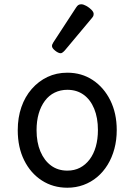

<svg xmlns="http://www.w3.org/2000/svg" viewBox="-20 -859 629 898"><path d="M295 19Q228 19 175.5 -15Q123 -49 93 -109.5Q63 -170 63 -250Q63 -309 80 -358Q97 -407 128.5 -443Q160 -479 202 -499Q244 -519 295 -519Q362 -519 414 -484.5Q466 -450 496 -389.5Q526 -329 526 -251Q526 -204 515 -163Q504 -122 483.5 -88.5Q463 -55 434.5 -31Q406 -7 370.5 6Q335 19 295 19ZM295 -61Q328 -61 354 -74.5Q380 -88 399 -113Q418 -138 428 -173Q438 -208 438 -251Q438 -308 420.5 -350.5Q403 -393 371 -416Q339 -439 295 -439Q263 -439 236 -426Q209 -413 190 -387.5Q171 -362 161 -327.5Q151 -293 151 -250Q151 -193 169 -150.5Q187 -108 219 -84.5Q251 -61 295 -61ZM264 -610Q253 -610 238 -622Q223 -634 223 -644Q223 -647 224 -650Q225 -653 229 -660L336 -824Q341 -832 346.5 -835.5Q352 -839 360 -839Q370 -839 383.5 -831.5Q397 -824 407.5 -813.5Q418 -803 418 -794Q418 -787 415.5 -782.5Q413 -778 406 -770L283 -623Q271 -610 264 -610Z"/></svg>

Font: Playwrite IT Trad
Style: Regular
Weight: 400
Designer: Veronika Burian, José Scaglione
Foundry: TypeTogether
Version: Version 1.002